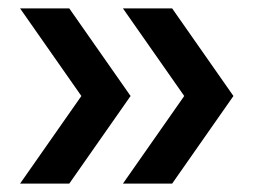

<svg xmlns="http://www.w3.org/2000/svg" viewBox="-20 -481 609 462"><path d="M28.3 -39.2 175.8 -250 28.3 -460.8H146.7L294.2 -250L146.7 -39.2ZM275.8 -39.2 423.3 -250 275.8 -460.8H394.2L541.7 -250L394.2 -39.2Z"/></svg>

Font: Funnel Display Light Medium
Style: Regular
Weight: 500
Version: Version 1.000